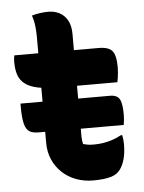

<svg xmlns="http://www.w3.org/2000/svg" viewBox="-52 -752 604 806"><g transform="rotate(-5 250.0 -349.0)"><path d="M32 -336H410Q439 -336 449.5 -317.5Q460 -299 460 -252Q460 -242 459 -231Q458 -220 456 -209H97Q73 -209 59 -217.5Q45 -226 38.5 -250.5Q32 -275 32 -323Q32 -327 32 -330Q32 -333 32 -336ZM24 -540H379Q421 -540 436.5 -521.5Q452 -503 452 -453Q452 -442 451 -430.5Q450 -419 448.5 -409Q447 -399 445 -390H197Q145 -390 111 -397Q77 -404 57 -419Q37 -434 29 -457Q21 -480 21 -513Q21 -518 21.5 -523Q22 -528 22.5 -532.5Q23 -537 24 -540ZM446 -167Q448 -157 449 -147.5Q450 -138 450 -129Q450 -92 442.5 -65.5Q435 -39 422 -22Q415 -13 405.5 -6.5Q396 0 381.5 4Q367 8 349 10Q331 12 308 12Q270 12 236.5 -0.5Q203 -13 178 -36.5Q153 -60 139 -92Q125 -124 125 -163Q125 -219 125 -274.5Q125 -330 125 -385.5Q125 -441 125 -497Q125 -553 125 -608Q125 -631 122.5 -654Q120 -677 112 -700Q130 -705 147.5 -707.5Q165 -710 182 -710Q208 -710 229 -699Q250 -688 262.5 -665.5Q275 -643 275 -608Q275 -554 275 -500Q275 -446 275 -392Q275 -338 275 -284Q275 -230 275 -176Q275 -168 276 -160Q277 -152 279 -144Q290 -141 299.5 -139.5Q309 -138 325 -138Q344 -138 363.5 -141Q383 -144 402.5 -150.5Q422 -157 440 -167Z"/></g></svg>

Font: Recursive Casual ExtraBold
Style: Regular
Weight: 800
Version: Version 1.047